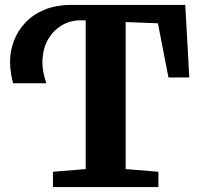

<svg xmlns="http://www.w3.org/2000/svg" viewBox="-20 -763 813 783"><path d="M196 0V-62.5L329.5 -73.5V-680H308Q266.5 -680 232.8 -660.2Q199 -640.5 178 -605.8Q157 -571 153.5 -524.5Q150 -478 169 -423.5H33.5Q29.5 -436.5 25.2 -461.2Q21 -486 21 -512Q21 -555 36.5 -596Q52 -637 83.2 -670.5Q114.5 -704 161.8 -723.5Q209 -743 273.5 -743H735.5L752 -447H667L624 -668L492.5 -673V-73.5L626 -62.5V0Z"/></svg>

Font: Merriweather 20pt ExtraBold
Style: Regular
Weight: 800
Version: Version 2.100